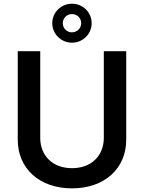

<svg xmlns="http://www.w3.org/2000/svg" viewBox="-20 -1003 775 1034"><path d="M539.1 -727.3V-260.7C539.1 -165.5 473 -97.3 367.9 -97.3C262.4 -97.3 196.7 -165.5 196.7 -260.7V-727.3H75.6V-250.4C75.6 -96.2 191.4 11.4 367.9 11.4C543.7 11.4 659.8 -96.2 659.8 -250.4V-727.3ZM261.4 -878.2C261.4 -820.3 308.9 -773.1 367.5 -773.1C426.5 -773.1 473.7 -820.3 473.7 -878.2C473.7 -936.1 426.5 -983 367.5 -983C308.9 -983 261.4 -936.1 261.4 -878.2ZM318.2 -878.2C318.2 -905.2 339.8 -927.2 367.5 -927.2C396 -927.2 417.3 -905.2 417.3 -878.2C417.3 -850.9 395.6 -829.2 367.5 -828.8C339.5 -828.8 318.2 -850.9 318.2 -878.2Z"/></svg>

Font: Magic Ui Pro Semi Bold
Style: Regular
Weight: 600
Designer: Stefan Endress, Andreas Faust
Version: Version 1.000;FEAKit 1.0